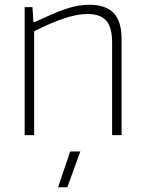

<svg xmlns="http://www.w3.org/2000/svg" viewBox="-20 -570 613 810"><path d="M276 69H319L264 220H225ZM84 -540H117L121 -477H126Q167 -496 199.5 -510Q232 -524 259.5 -533Q287 -542 310.5 -546Q334 -550 357 -550Q425 -550 459 -515.5Q493 -481 493 -404V0H453V-390Q453 -456 427.5 -483.5Q402 -511 350 -511Q305 -511 247.5 -491.5Q190 -472 124 -438V0H84Z"/></svg>

Font: Encode Sans Normal
Style: Thin
Weight: 100
Designer: Pablo Impallari, Andres Torresi
Foundry: Pablo Impallari, Andres Torresi
Version: Version 1.000; ttfautohint (v1.00) -l 8 -r 50 -G 200 -x 14 -